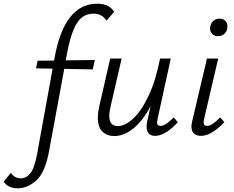

<svg xmlns="http://www.w3.org/2000/svg" viewBox="-151 -731 1266 1040"><path d="M-131 253 -92 205Q-73 235 -38 235Q-9 235 13.5 207.5Q36 180 51 98L134 -359L44 -361L53 -402L142 -403L145 -420Q198 -711 376 -711Q441 -711 467 -667L426 -619Q402 -657 355 -657Q321 -657 295 -638.5Q269 -620 248 -571.5Q227 -523 211 -436L205 -404L363 -406L351 -355L197 -358L116 81Q95 201 47 245Q-1 289 -55 289Q-107 289 -131 253Z M379 -93Q379 -120 386 -152L446 -414H508L449 -159Q441 -125 441 -104Q441 -48 487 -48Q525 -48 569 -87.5Q613 -127 652.5 -209.5Q692 -292 716 -414H774L703 -89Q700 -76 700 -67Q700 -49 718 -49Q732 -49 749 -60Q766 -71 790 -95L812 -69Q744 5 688 5Q667 5 655 -8Q643 -21 643 -45Q643 -57 646 -72L665 -157Q622 -75 570.5 -34.5Q519 6 468 6Q429 6 404 -18Q379 -42 379 -93Z M886 -45Q886 -59 890 -74L970 -414H1031L955 -89Q952 -77 952 -69Q952 -49 971 -49Q984 -49 1001 -60Q1018 -71 1042 -95L1064 -69Q993 5 938 5Q914 5 900 -7.5Q886 -20 886 -45ZM987 -577Q987 -600 1001.5 -615Q1016 -630 1039 -630Q1058 -630 1069.5 -618.5Q1081 -607 1081 -588Q1081 -565 1066.5 -550Q1052 -535 1030 -535Q1010 -535 998.5 -547Q987 -559 987 -577Z"/></svg>

Font: LXGW Bright GB
Style: Italic
Weight: 400
Italic angle: -12°
Designer: Christian Thalmann (Catharsis Fonts)
Foundry: LXGW / Christian Thalmann (Catharsis Fonts) / Fontworks Inc.
Version: Version 5.510